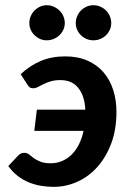

<svg xmlns="http://www.w3.org/2000/svg" viewBox="-20 -708 477 735"><path d="M59.1 -423.8Q94.2 -457 136 -474.6Q177.7 -492.2 229.5 -492.2Q278.3 -492.2 315.2 -475.8Q352.1 -459.5 376.5 -430.9Q400.9 -402.3 413.3 -363.8Q425.8 -325.2 425.8 -280.3Q425.8 -211.9 405.8 -158.7Q385.7 -105.5 352.3 -68.4Q318.8 -31.2 275.6 -12Q232.4 7.3 185.5 7.3Q161.6 7.3 137.7 3.4Q113.8 -0.5 91.3 -9.5Q68.8 -18.6 48.6 -33.9Q28.3 -49.3 11.7 -72.3L49.3 -112.3Q53.7 -117.2 59.8 -120.1Q65.9 -123 72.8 -123Q83.5 -123 91.3 -116.7Q99.1 -110.4 108.9 -103Q118.7 -95.7 133.8 -89.4Q148.9 -83 174.3 -83Q196.8 -83 216.8 -91.3Q236.8 -99.6 253.2 -115.2Q269.5 -130.9 281.5 -154.1Q293.5 -177.2 299.8 -207H111.3L121.1 -288.1H306.6Q304.2 -339.8 280.3 -370.6Q256.3 -401.4 211.4 -401.4Q189.5 -401.4 173.6 -396.5Q157.7 -391.6 146 -385.7Q134.3 -379.9 125.2 -375Q116.2 -370.1 107.4 -370.1Q98.1 -370.1 93.5 -374Q88.9 -377.9 84.5 -384.8ZM405.8 -619.6Q405.8 -606 400.4 -594Q395 -582 385.7 -573Q376.5 -564 364 -558.8Q351.6 -553.7 337.4 -553.7Q323.7 -553.7 311.5 -558.8Q299.3 -564 290 -573Q280.8 -582 275.4 -594Q270 -606 270 -619.6Q270 -633.8 275.4 -646.2Q280.8 -658.7 290 -668Q299.3 -677.2 311.5 -682.6Q323.7 -688 337.4 -688Q351.6 -688 364 -682.6Q376.5 -677.2 385.7 -668Q395 -658.7 400.4 -646.2Q405.8 -633.8 405.8 -619.6ZM228 -619.6Q228 -606 222.4 -594Q216.8 -582 207.3 -573Q197.8 -564 185.3 -558.8Q172.9 -553.7 158.7 -553.7Q145.5 -553.7 133.5 -558.8Q121.6 -564 112.3 -573Q103 -582 97.7 -594Q92.3 -606 92.3 -619.6Q92.3 -633.8 97.7 -646.2Q103 -658.7 112.3 -668Q121.6 -677.2 133.5 -682.6Q145.5 -688 158.7 -688Q172.9 -688 185.3 -682.6Q197.8 -677.2 207.3 -668Q216.8 -658.7 222.4 -646.2Q228 -633.8 228 -619.6Z"/></svg>

Font: Carlito
Style: Bold Italic
Weight: 700
Italic angle: -7°
Designer: Lukasz Dziedzic
Foundry: tyPoland Lukasz Dziedzic
Version: Version 1.104